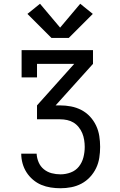

<svg xmlns="http://www.w3.org/2000/svg" viewBox="-20 -1002 640 1022"><path d="M302 0Q276 0 250 -4Q224 -8 200 -18Q176 -28 155.5 -45.5Q135 -63 121 -85Q107 -107 100 -132.5Q93 -158 93 -184H175Q176 -161 185.5 -138.5Q195 -116 213.5 -101Q232 -86 255 -80Q278 -74 302 -74Q330 -74 356.5 -84Q383 -94 400 -115.5Q417 -137 424 -164.5Q431 -192 431 -220Q431 -238 428 -257Q425 -276 418 -293Q411 -310 399 -325Q387 -340 371.5 -349.5Q356 -359 337.5 -363Q319 -367 300 -367H177V-441L375 -662H177V-590H95V-735H475V-662L276 -441H300Q329 -441 358 -435.5Q387 -430 413 -416.5Q439 -403 459 -381.5Q479 -360 491.5 -333.5Q504 -307 508.5 -278Q513 -249 513 -220Q513 -191 508.5 -162Q504 -133 491.5 -107Q479 -81 459 -59.5Q439 -38 413.5 -24.5Q388 -11 359.5 -5.5Q331 0 302 0ZM254 -800 126 -928 193 -982 300 -855 407 -982 474 -928 346 -800Z"/></svg>

Font: Iosevka Slab Extended
Style: Regular
Weight: 400
Width: 7
Monospace: yes
Designer: Belleve Invis
Foundry: Belleve Invis
Version: Version 11.1.1; ttfautohint (v1.8.3)